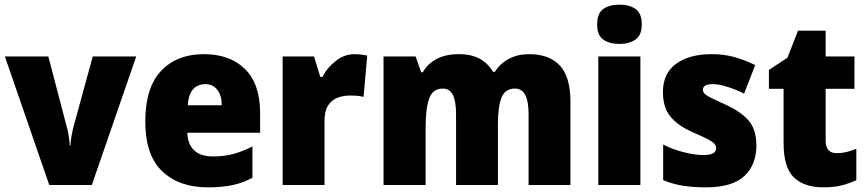

<svg xmlns="http://www.w3.org/2000/svg" viewBox="-20 -796 3730 826"><path d="M192 0 1 -553H188L268 -247Q272 -234 275.5 -212.5Q279 -191 280 -170H283Q284 -190 287.5 -210Q291 -230 295 -246L379 -553H566L375 0Z M857 -563Q969 -563 1034 -499Q1099 -435 1099 -310V-225H786Q787 -177 814.5 -150Q842 -123 897 -123Q944 -123 983.5 -133.5Q1023 -144 1066 -166V-31Q1027 -10 982 0Q937 10 874 10Q750 10 677.5 -59.5Q605 -129 605 -273Q605 -419 673 -491Q741 -563 857 -563ZM863 -434Q832 -434 811.5 -413Q791 -392 788 -343H934Q934 -385 915 -409.5Q896 -434 863 -434Z M1506 -563Q1520 -563 1534.5 -561Q1549 -559 1560 -557L1544 -379Q1534 -382 1520.5 -383.5Q1507 -385 1485 -385Q1458 -385 1433 -376Q1408 -367 1392 -343Q1376 -319 1376 -274V0H1196V-553H1331L1358 -465H1367Q1386 -503 1423.5 -533Q1461 -563 1506 -563Z M2256 -563Q2343 -563 2388.5 -514Q2434 -465 2434 -360V0H2254V-303Q2254 -363 2239 -389Q2224 -415 2195 -415Q2153 -415 2137.5 -376Q2122 -337 2122 -260V0H1942V-303Q1942 -362 1928 -388.5Q1914 -415 1885 -415Q1842 -415 1826.5 -372.5Q1811 -330 1811 -244V0H1630V-553H1768L1792 -485H1799Q1818 -520 1857 -541.5Q1896 -563 1953 -563Q2009 -563 2045 -542.5Q2081 -522 2101 -487H2109Q2132 -523 2169.5 -543Q2207 -563 2256 -563Z M2645 -776Q2687 -776 2714 -757.5Q2741 -739 2741 -691Q2741 -644 2713.5 -625.5Q2686 -607 2645 -607Q2602 -607 2575.5 -625.5Q2549 -644 2549 -691Q2549 -739 2575.5 -757.5Q2602 -776 2645 -776ZM2735 -553V0H2554V-553Z M3234 -170Q3234 -87 3182 -38.5Q3130 10 3017 10Q2965 10 2921 3.5Q2877 -3 2833 -21V-174Q2877 -152 2924.5 -140.5Q2972 -129 3006 -129Q3061 -129 3061 -158Q3061 -169 3053 -178Q3045 -187 3022.5 -198.5Q3000 -210 2956 -229Q2894 -257 2863 -296Q2832 -335 2832 -400Q2832 -480 2888.5 -521.5Q2945 -563 3042 -563Q3093 -563 3137.5 -551Q3182 -539 3229 -516L3181 -393Q3146 -411 3109.5 -422.5Q3073 -434 3046 -434Q3004 -434 3004 -410Q3004 -400 3011.5 -392.5Q3019 -385 3040 -374.5Q3061 -364 3103 -345Q3167 -316 3200.5 -277.5Q3234 -239 3234 -170Z M3580 -137Q3601 -137 3621.5 -142Q3642 -147 3664 -156V-21Q3634 -7 3601 1.5Q3568 10 3522 10Q3440 10 3395.5 -32.5Q3351 -75 3351 -182V-414H3288V-495L3368 -548L3413 -664H3532V-553H3656V-414H3532V-191Q3532 -137 3580 -137Z"/></svg>

Font: Noto Sans Myanmar UI SemiCondensed Black
Style: Regular
Weight: 900
Width: 4
Designer: Monotype Design Team
Foundry: Monotype Imaging Inc.
Version: Version 2.103; ttfautohint (v1.8.4.7-5d5b)